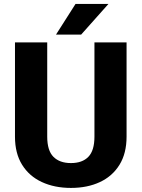

<svg xmlns="http://www.w3.org/2000/svg" viewBox="-20 -921 702 951"><path d="M447.8 -710.9H606.9V-244.1Q606.9 -161.6 572 -105Q537.1 -48.3 475.1 -19.3Q413.1 9.8 331.5 9.8Q250 9.8 187.3 -19.3Q124.5 -48.3 89.4 -105Q54.2 -161.6 54.2 -244.1V-710.9H213.9V-244.1Q213.9 -175.3 244.6 -144.3Q275.4 -113.3 331.5 -113.3Q387.7 -113.3 417.7 -144.3Q447.8 -175.3 447.8 -244.1ZM257.3 -749.5 354 -901.4H517.1L381.8 -749.5Z"/></svg>

Font: Vazirmatn FD ExtraBold
Style: Regular
Weight: 800
Designer: Saber Rastikerdar
Foundry: Saber Rastikerdar
Version: Version 33.003